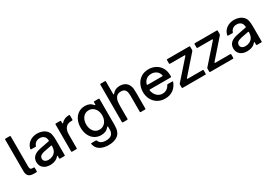

<svg xmlns="http://www.w3.org/2000/svg" viewBox="47 -1915 4666 3282"><g transform="rotate(-30 2380.0 -273.5)"><path d="M195 0Q130 0 97 -30Q64 -60 64 -131V-750Q64 -763 77 -763H161Q174 -763 174 -750V-158Q174 -123 185 -108Q196 -93 230 -93H248Q261 -93 261 -80V-13Q261 0 248 0Z M332 -151Q332 -228 392 -272Q437 -305 521 -321L691 -354Q696 -355 699.5 -358.5Q703 -362 702 -368Q697 -420 672 -445Q639 -478 584 -478Q542 -478 509.5 -456Q477 -434 466 -396Q462 -384 451 -384H368Q354 -384 356 -399Q374 -480 438 -524Q502 -568 585 -568Q634 -568 677.5 -553.5Q721 -539 751 -511Q791 -474 801.5 -424Q812 -374 812 -309V-13Q812 0 799 0H715Q702 0 702 -13V-56Q702 -67 697 -67Q693 -67 689 -62Q667 -35 644 -21Q594 11 514 11Q432 11 382 -32.5Q332 -76 332 -151ZM616 -98Q662 -121 682 -159.5Q702 -198 704 -257Q704 -264 700 -267.5Q696 -271 690 -269L547 -241Q489 -229 463 -205Q442 -184 442 -154Q442 -119 467.5 -99.5Q493 -80 536 -80Q580 -80 616 -98Z M952 0Q939 0 939 -13V-544Q939 -557 952 -557H1036Q1049 -557 1049 -544V-509Q1049 -498 1055 -498Q1060 -498 1064 -504Q1096 -538 1133 -553Q1170 -568 1217 -568Q1230 -568 1230 -555V-473Q1230 -460 1217 -460H1200Q1133 -460 1096 -423Q1049 -378 1049 -275V-13Q1049 0 1036 0Z M1301 52V49Q1301 38 1313 38H1398Q1410 38 1413 48Q1428 88 1462 107Q1496 126 1551 126Q1626 126 1662 92Q1698 58 1698 -4V-61Q1698 -71 1692 -71Q1688 -71 1683 -66Q1650 -27 1613.5 -11Q1577 5 1528 5Q1455 5 1399 -31.5Q1343 -68 1312.5 -133Q1282 -198 1282 -280Q1282 -364 1312.5 -429.5Q1343 -495 1399 -531.5Q1455 -568 1528 -568Q1577 -568 1613.5 -552Q1650 -536 1683 -498Q1687 -492 1692 -492Q1698 -492 1698 -501V-544Q1698 -557 1711 -557H1795Q1808 -557 1808 -544V-28Q1808 104 1740 160Q1672 216 1552 216Q1458 216 1389 178Q1320 140 1301 52ZM1708 -282Q1708 -336 1687.5 -379.5Q1667 -423 1630.5 -447.5Q1594 -472 1548 -472Q1478 -472 1435 -418Q1392 -364 1392 -282Q1392 -199 1434.5 -145Q1477 -91 1548 -91Q1594 -91 1630.5 -115.5Q1667 -140 1687.5 -183.5Q1708 -227 1708 -282Z M1955 0Q1942 0 1942 -13V-750Q1942 -763 1955 -763H2039Q2052 -763 2052 -750V-503Q2052 -492 2058 -492Q2063 -492 2067 -498Q2101 -536 2134.5 -552Q2168 -568 2210 -568Q2333 -568 2379 -478Q2396 -445 2400 -410.5Q2404 -376 2404 -328V-13Q2404 0 2391 0H2307Q2294 0 2294 -13V-329Q2294 -373 2287 -401.5Q2280 -430 2264 -447Q2239 -475 2186 -475Q2126 -475 2093 -437Q2071 -413 2061.5 -372Q2052 -331 2052 -261V-13Q2052 0 2039 0Z M2509 -276Q2509 -352 2540.5 -419Q2572 -486 2634 -527Q2696 -568 2783 -568Q2857 -568 2919.5 -536Q2982 -504 3020 -440.5Q3058 -377 3058 -286V-269Q3058 -256 3045 -256H2634Q2628 -256 2625 -252.5Q2622 -249 2623 -243Q2627 -219 2637 -196Q2657 -145 2697 -115Q2737 -85 2788 -85Q2838 -85 2874.5 -109.5Q2911 -134 2930 -174Q2934 -183 2944 -183H3033Q3040 -183 3043 -180Q3046 -177 3045 -172Q3016 -90 2950.5 -39.5Q2885 11 2786 11Q2705 11 2642 -26.5Q2579 -64 2544 -129.5Q2509 -195 2509 -276ZM2929 -345Q2936 -345 2939 -348.5Q2942 -352 2941 -359Q2935 -384 2927 -398Q2907 -436 2869.5 -456.5Q2832 -477 2787 -477Q2740 -477 2704 -456.5Q2668 -436 2647 -398Q2636 -379 2631 -359Q2631 -358 2630.5 -357Q2630 -356 2631 -355Q2631 -345 2643 -345Z M3134 0Q3121 0 3121 -13V-72Q3121 -81 3127 -88L3446 -449Q3450 -455 3450 -457Q3450 -465 3439 -465H3152Q3139 -465 3139 -478V-544Q3139 -557 3152 -557H3584Q3597 -557 3597 -544V-478Q3597 -472 3591 -462L3280 -108Q3276 -104 3276 -100Q3276 -92 3287 -92H3582Q3595 -92 3595 -79V-13Q3595 0 3582 0Z M3678 0Q3665 0 3665 -13V-72Q3665 -81 3671 -88L3990 -449Q3994 -455 3994 -457Q3994 -465 3983 -465H3696Q3683 -465 3683 -478V-544Q3683 -557 3696 -557H4128Q4141 -557 4141 -544V-478Q4141 -472 4135 -462L3824 -108Q3820 -104 3820 -100Q3820 -92 3831 -92H4126Q4139 -92 4139 -79V-13Q4139 0 4126 0Z M4219 -151Q4219 -228 4279 -272Q4324 -305 4408 -321L4578 -354Q4583 -355 4586.5 -358.5Q4590 -362 4589 -368Q4584 -420 4559 -445Q4526 -478 4471 -478Q4429 -478 4396.5 -456Q4364 -434 4353 -396Q4349 -384 4338 -384H4255Q4241 -384 4243 -399Q4261 -480 4325 -524Q4389 -568 4472 -568Q4521 -568 4564.5 -553.5Q4608 -539 4638 -511Q4678 -474 4688.5 -424Q4699 -374 4699 -309V-13Q4699 0 4686 0H4602Q4589 0 4589 -13V-56Q4589 -67 4584 -67Q4580 -67 4576 -62Q4554 -35 4531 -21Q4481 11 4401 11Q4319 11 4269 -32.5Q4219 -76 4219 -151ZM4503 -98Q4549 -121 4569 -159.5Q4589 -198 4591 -257Q4591 -264 4587 -267.5Q4583 -271 4577 -269L4434 -241Q4376 -229 4350 -205Q4329 -184 4329 -154Q4329 -119 4354.5 -99.5Q4380 -80 4423 -80Q4467 -80 4503 -98Z"/></g></svg>

Font: Open Sauce Two Medium
Style: Regular
Weight: 500
Designer: Alfredo Marco Pradil
Foundry: Creative Sauce Fz LLC
Version: Version 1.477